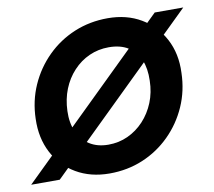

<svg xmlns="http://www.w3.org/2000/svg" viewBox="-100 -804 1012 907"><g transform="rotate(-10 406.5 -350.0)"><path d="M-20 0 696 -700H833L117 0ZM355 12Q264 12 195 -28.5Q126 -69 89 -140Q52 -211 55 -302Q57 -388 90 -462.5Q123 -537 180 -593.5Q237 -650 311.5 -681Q386 -712 472 -712Q563 -712 631.5 -671.5Q700 -631 737.5 -560Q775 -489 771 -398Q769 -312 736 -237.5Q703 -163 646 -106.5Q589 -50 515 -19Q441 12 355 12ZM373 -123Q423 -123 466.5 -143Q510 -163 543.5 -199Q577 -235 596.5 -283Q616 -331 617 -387Q619 -445 601.5 -487Q584 -529 546.5 -552.5Q509 -576 453 -576Q403 -576 359.5 -556.5Q316 -537 282.5 -501Q249 -465 230 -417.5Q211 -370 209 -313Q207 -256 226 -213.5Q245 -171 282.5 -147Q320 -123 373 -123Z"/></g></svg>

Font: DM Sans 17pt Black
Style: Italic
Weight: 900
Italic angle: -10°
Version: Version 4.004;gftools[0.9.30]